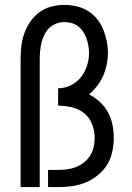

<svg xmlns="http://www.w3.org/2000/svg" viewBox="-20 -763 540 783"><path d="M64 0V-520Q64 -547 67 -574Q70 -601 79 -626.5Q88 -652 103.5 -674.5Q119 -697 140.5 -713Q162 -729 188.5 -736Q215 -743 242 -743Q267 -743 291.5 -737.5Q316 -732 337.5 -719Q359 -706 375 -686.5Q391 -667 400.5 -644Q410 -621 415 -596.5Q420 -572 420 -547Q420 -523 415 -499Q410 -475 400.5 -453.5Q391 -432 376 -412.5Q361 -393 343 -378Q367 -366 387 -347.5Q407 -329 420 -305.5Q433 -282 438.5 -255Q444 -228 444 -201Q444 -173 438 -144.5Q432 -116 417 -91.5Q402 -67 379 -48.5Q356 -30 329.5 -19Q303 -8 274.5 -4Q246 0 217 0H176V-70H217Q236 -70 254.5 -72.5Q273 -75 290.5 -82Q308 -89 323 -101Q338 -113 348 -129Q358 -145 362 -163.5Q366 -182 366 -201Q366 -229 355.5 -256.5Q345 -284 323 -301.5Q301 -319 273 -325.5Q245 -332 217 -332V-403Q244 -403 268.5 -415Q293 -427 309.5 -447.5Q326 -468 334.5 -494Q343 -520 343 -546Q343 -561 340.5 -576Q338 -591 333 -605.5Q328 -620 319.5 -633Q311 -646 299 -655.5Q287 -665 272 -669Q257 -673 242 -673Q225 -673 208.5 -666.5Q192 -660 180 -648Q168 -636 160.5 -620.5Q153 -605 149 -588Q145 -571 143.5 -554Q142 -537 142 -520V0Z"/></svg>

Font: Iosevka Term Curly
Style: Regular
Weight: 400
Designer: Belleve Invis
Foundry: Belleve Invis
Version: Version 32.3.0